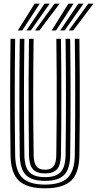

<svg xmlns="http://www.w3.org/2000/svg" viewBox="-20 -1010 526 1039"><path d="M223.8 9Q126 9 82.1 -32.3Q38.3 -73.6 37 -170.5Q36.1 -244.3 35.5 -322.4Q34.9 -400.5 34.9 -480.7Q34.9 -561 35.4 -641.4Q36 -721.8 37 -800H62Q61 -724.2 60.4 -644.3Q59.8 -564.4 59.8 -483.6Q59.8 -402.9 60.4 -324Q61 -245.1 62 -170.8Q63.3 -85.6 100.7 -48.3Q138.1 -11.1 223.8 -11.1Q309 -11.1 346.3 -48.3Q383.5 -85.6 384.8 -170.8Q385.9 -244.6 386.4 -322.7Q386.9 -400.7 386.9 -480.9Q386.9 -561.1 386.4 -641.6Q386 -722 384.8 -800H409.7Q411.1 -698.9 411.6 -592.7Q412.1 -486.5 411.6 -379.8Q411.2 -273.2 409.7 -170.5Q408.4 -73.4 364.7 -32.2Q321 9 223.8 9ZM223.8 -31.2Q151.6 -31.2 119.8 -63.4Q88 -95.5 86.9 -170.3Q86 -250.7 85.4 -327.2Q84.8 -403.7 84.8 -479.9Q84.8 -556.1 85.3 -635.3Q85.8 -714.4 86.9 -800H111.9Q110.8 -716.3 110.2 -636Q109.6 -555.6 109.7 -477.7Q109.8 -399.8 110.4 -323.4Q110.9 -247 111.9 -171.3Q112.8 -106.7 138.6 -79Q164.5 -51.3 223.8 -51.3Q282.8 -51.3 308.4 -79.1Q334 -106.8 334.9 -171.3Q336 -246.5 336.5 -324.8Q337 -403.1 337 -482.7Q337 -562.4 336.5 -642.2Q336 -722 334.9 -800H359.8Q360.9 -715 361.4 -634.5Q361.9 -553.9 361.9 -476.4Q361.9 -398.9 361.3 -322.8Q360.8 -246.7 359.8 -170.3Q358.9 -96 327.5 -63.6Q296.1 -31.2 223.8 -31.2ZM223.8 -71.5Q178.4 -71.5 158.1 -94.5Q137.7 -117.6 136.8 -172.1Q135.5 -269.7 135 -375.1Q134.5 -480.5 135 -588.2Q135.4 -695.9 136.8 -800H161.8Q160.9 -725.6 160.3 -649.1Q159.7 -572.6 159.7 -494Q159.7 -415.5 160.2 -335Q160.7 -254.5 162.1 -172.1Q162.7 -127.9 177.2 -109.7Q191.7 -91.6 223.8 -91.6Q255.4 -91.6 269.7 -109.7Q284 -127.9 284.7 -172.1Q286.4 -280.6 286.8 -385.6Q287.3 -490.5 286.8 -593.7Q286.3 -696.9 284.9 -800H309.9Q311 -724.8 311.5 -645.2Q312 -565.6 312 -485Q312 -404.5 311.5 -325.4Q311 -246.4 309.9 -172.1Q309 -117.4 288.8 -94.4Q268.6 -71.5 223.8 -71.5ZM76.4 -845 167.3 -990.3H195.1L100.3 -845ZM122.8 -845 221.2 -990.3H249L146.6 -845ZM169.2 -845 275.2 -990.3H302.9L193.1 -845ZM259.3 -845 350.2 -990.3H378L283.2 -845ZM305.7 -845 404.1 -990.3H431.9L329.5 -845ZM352 -845 458 -990.3H485.8L376 -845Z"/></svg>

Font: Big Shoulders Inline Thin
Style: Regular
Weight: 100
Designer: Patric King
Foundry: XO Type Co
Version: Version 2.002